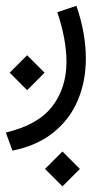

<svg xmlns="http://www.w3.org/2000/svg" viewBox="-20 -270 375 677"><path d="M200.2 264.2 261.7 325.7 200.2 387.2 138.7 325.7ZM75.7 -75.2 137.2 -13.7 75.7 47.9 14.2 -13.7ZM23.9 261.2 0.5 197.3Q114.3 170.4 164.3 105Q214.4 39.6 214.4 -51.8Q214.4 -92.3 206.1 -136.2Q197.8 -180.2 182.1 -227.1L249.5 -249.5Q282.7 -152.8 282.7 -63.5Q282.7 16.1 254.6 83Q226.6 149.9 169.2 196.5Q111.8 243.2 23.9 261.2Z"/></svg>

Font: Vazirmatn FD NL Light
Style: Regular
Weight: 300
Designer: Saber Rastikerdar
Foundry: Saber Rastikerdar
Version: Version 33.003